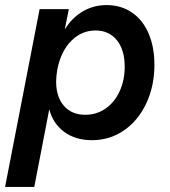

<svg xmlns="http://www.w3.org/2000/svg" viewBox="-36 -536 668 756"><path d="M158 -106 99 200H-16L120 -500H235L219 -420Q248 -467 290.5 -491.5Q333 -516 384 -516Q440 -516 483 -487Q526 -458 549 -404.5Q572 -351 572 -281Q572 -197 540 -129Q508 -61 452 -22.5Q396 16 326 16Q261 16 216.5 -17Q172 -50 158 -106ZM185 -215Q185 -155 215.5 -119.5Q246 -84 300 -84Q344 -84 379.5 -108.5Q415 -133 435 -176.5Q455 -220 455 -273Q455 -340 424 -378Q393 -416 340 -416Q285 -416 244.5 -375Q204 -334 190 -264Q185 -236 185 -215Z"/></svg>

Font: MedMera Sans Semibold
Style: Italic
Weight: 600
Italic angle: -11°
Designer: Kasper Nordkvist
Foundry: UNCUT.wtf
Version: Version 1.300